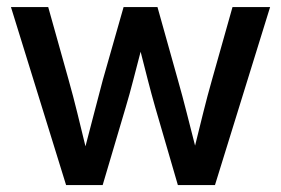

<svg xmlns="http://www.w3.org/2000/svg" viewBox="-20 -536 814 556"><path d="M171.4 0 11.7 -515.6H119.6L178.7 -304.7Q191.9 -257.8 203.9 -209Q215.8 -160.2 227.5 -112.3Q240.2 -160.2 252.7 -209Q265.1 -257.8 277.8 -304.7L337.9 -515.6H436L495.1 -304.7Q508.3 -258.3 520.5 -210Q532.7 -161.6 544.9 -114.3Q556.6 -161.6 568.6 -210Q580.6 -258.3 593.8 -304.7L653.3 -515.6H762.2L602.5 0H495.1L429.7 -224.6Q418.5 -263.7 408 -304.7Q397.5 -345.7 387.2 -386.2Q376.5 -345.7 366 -304.7Q355.5 -263.7 343.8 -224.6L277.3 0Z"/></svg>

Font: Inter Display Medium
Style: Regular
Weight: 500
Designer: Rasmus Andersson
Foundry: rsms
Version: Version 4.001;git-9221beed3